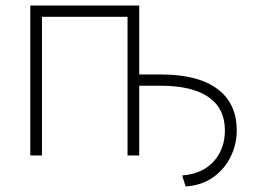

<svg xmlns="http://www.w3.org/2000/svg" viewBox="-20 -566 941 699"><path d="M486.8 -545.9V-294.9H565.4Q700.7 -294.9 771.5 -242.2Q842.3 -189.5 841.8 -90.3Q841.8 -41 820.1 3.9Q798.3 48.8 756.8 78.9Q715.3 108.9 655.8 112.8L643.1 72.8Q717.3 66.9 758.1 21.5Q798.8 -23.9 798.8 -91.3Q798.8 -171.4 739 -212.6Q679.2 -253.9 565.4 -253.9H486.8V0H444.3V-504.9H132.8V0H90.3V-545.9Z"/></svg>

Font: Inter Extra Light
Style: Regular
Weight: 200
Designer: Rasmus Andersson
Foundry: rsms
Version: Version 4.000;git-3c8e0fc